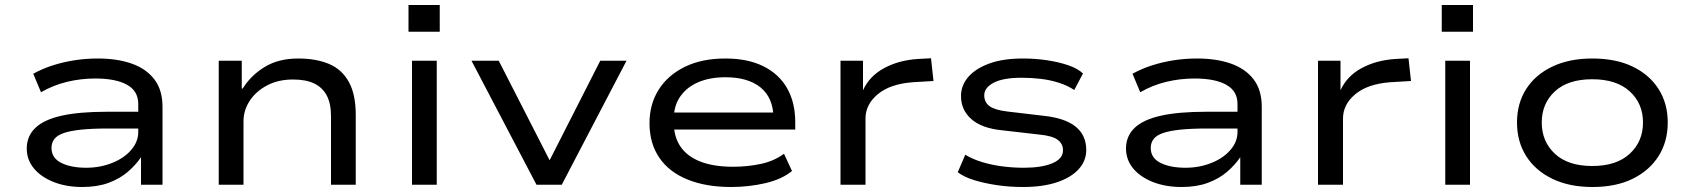

<svg xmlns="http://www.w3.org/2000/svg" viewBox="-20 -739 6766 768"><path d="M309 9Q245 9 194.5 -11Q144 -31 115.5 -65.5Q87 -100 87 -145Q87 -194 121 -227Q155 -260 225.5 -276Q296 -292 408 -292H551V-225H413Q349 -225 305.5 -220.5Q262 -216 235.5 -207Q209 -198 197.5 -183Q186 -168 186 -147Q186 -107 225 -87.5Q264 -68 325 -68Q380 -68 428 -87Q476 -106 504.5 -139Q533 -172 533 -211V-323Q533 -375 488 -400Q443 -425 361 -425Q303 -425 247.5 -411.5Q192 -398 144 -370L113 -444Q149 -464 191 -477.5Q233 -491 278.5 -498Q324 -505 371 -505Q449 -505 507 -484.5Q565 -464 597.5 -421.5Q630 -379 630 -312V0H544V-109V-110Q523 -79 491 -51.5Q459 -24 414 -7.5Q369 9 309 9Z M855 0V-496H947V-385H951Q983 -437 1038.5 -471Q1094 -505 1173 -505Q1244 -505 1295.5 -483.5Q1347 -462 1375 -412Q1403 -362 1403 -279V0H1304V-275Q1304 -325 1287 -357Q1270 -389 1237 -405Q1204 -421 1152 -421Q1093 -421 1048.5 -397.5Q1004 -374 979 -336Q954 -298 954 -254V0Z M1614 -612V-719H1739V-612ZM1628 0V-496H1727V0Z M2126 0 1866 -496H1975L2181 -93H2176L2381 -496H2486L2227 0Z M2904 9Q2804 9 2730 -21Q2656 -51 2617 -108.5Q2578 -166 2578 -246Q2578 -322 2614.5 -380Q2651 -438 2719 -471.5Q2787 -505 2882 -505Q2971 -505 3033.5 -474Q3096 -443 3128.5 -386Q3161 -329 3161 -250V-221H2650V-289H3099L3074 -267Q3073 -348 3022.5 -389Q2972 -430 2882 -430Q2821 -430 2775 -411Q2729 -392 2702 -354.5Q2675 -317 2675 -262V-250Q2675 -192 2702 -152.5Q2729 -113 2782 -92.5Q2835 -72 2912 -72Q2971 -72 3024 -83.5Q3077 -95 3116 -124L3148 -55Q3108 -22 3042 -6.5Q2976 9 2904 9Z M3342 0V-496H3432V-378Q3458 -435 3516.5 -466.5Q3575 -498 3650 -503L3704 -506L3714 -415L3630 -410Q3540 -403 3491 -362Q3442 -321 3442 -265V0Z M4073 9Q4017 9 3967 1.5Q3917 -6 3876.5 -18.5Q3836 -31 3811 -50L3841 -120Q3871 -102 3909 -90.5Q3947 -79 3989.5 -73.5Q4032 -68 4075 -68Q4147 -68 4189.5 -86Q4232 -104 4232 -138Q4232 -164 4210.5 -180Q4189 -196 4135 -201L3987 -218Q3907 -226 3865.5 -262.5Q3824 -299 3824 -355Q3824 -397 3852.5 -430.5Q3881 -464 3936 -484.5Q3991 -505 4072 -505Q4121 -505 4168 -498Q4215 -491 4253 -478Q4291 -465 4312 -445L4277 -379Q4250 -397 4215.5 -408Q4181 -419 4143.5 -423.5Q4106 -428 4067 -428Q3992 -428 3954.5 -408Q3917 -388 3917 -358Q3917 -330 3938 -314.5Q3959 -299 4009 -293L4153 -276Q4240 -267 4282.5 -232.5Q4325 -198 4325 -139Q4325 -95 4294 -61.5Q4263 -28 4206.5 -9.5Q4150 9 4073 9Z M4706 9Q4642 9 4591.5 -11Q4541 -31 4512.5 -65.5Q4484 -100 4484 -145Q4484 -194 4518 -227Q4552 -260 4622.5 -276Q4693 -292 4805 -292H4948V-225H4810Q4746 -225 4702.5 -220.5Q4659 -216 4632.5 -207Q4606 -198 4594.5 -183Q4583 -168 4583 -147Q4583 -107 4622 -87.5Q4661 -68 4722 -68Q4777 -68 4825 -87Q4873 -106 4901.5 -139Q4930 -172 4930 -211V-323Q4930 -375 4885 -400Q4840 -425 4758 -425Q4700 -425 4644.5 -411.5Q4589 -398 4541 -370L4510 -444Q4546 -464 4588 -477.5Q4630 -491 4675.5 -498Q4721 -505 4768 -505Q4846 -505 4904 -484.5Q4962 -464 4994.5 -421.5Q5027 -379 5027 -312V0H4941V-109V-110Q4920 -79 4888 -51.5Q4856 -24 4811 -7.5Q4766 9 4706 9Z M5252 0V-496H5342V-378Q5368 -435 5426.5 -466.5Q5485 -498 5560 -503L5614 -506L5624 -415L5540 -410Q5450 -403 5401 -362Q5352 -321 5352 -265V0Z M5747 -612V-719H5872V-612ZM5761 0V-496H5860V0Z M6350 9Q6257 9 6189 -24Q6121 -57 6084.5 -115Q6048 -173 6048 -249Q6048 -325 6084.5 -382.5Q6121 -440 6189 -472.5Q6257 -505 6349 -505Q6444 -505 6511 -472.5Q6578 -440 6614.5 -382.5Q6651 -325 6651 -249Q6651 -173 6614.5 -115Q6578 -57 6511 -24Q6444 9 6350 9ZM6349 -75Q6446 -75 6499 -124Q6552 -173 6552 -249Q6552 -325 6499 -373.5Q6446 -422 6349 -422Q6252 -422 6199.5 -373.5Q6147 -325 6147 -249Q6147 -173 6199.5 -124Q6252 -75 6349 -75Z"/></svg>

Font: Nunito Sans 7pt Expanded
Style: Regular
Weight: 400
Width: 7
Designer: Vernon Adams
Foundry: Vernon Adams
Version: Version 3.101;gftools[0.9.27]